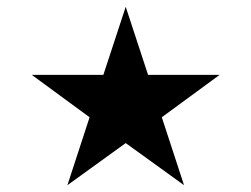

<svg xmlns="http://www.w3.org/2000/svg" viewBox="-20 -728 741 566"><path d="M73.7 -507.3H284.7L350.6 -708L416.5 -507.3H627.4L457 -382.3L522.5 -182.1L350.6 -306.2L178.7 -182.1L244.1 -382.3Z"/></svg>

Font: Vazir WOL
Style: Regular-WOL
Weight: 400
Designer: Saber Rastikerdar
Foundry: Saber Rastikerdar
Version: Version 27.2.2